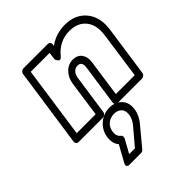

<svg xmlns="http://www.w3.org/2000/svg" viewBox="-254 -736 1257 1257"><g transform="rotate(-45 374.5 -108.0)"><path d="M59.1 0 138.2 -546.9Q139.6 -557.6 148.2 -564.7Q156.7 -571.8 166 -571.8H391.1Q401.9 -571.8 408.2 -563.7Q414.6 -555.7 413.1 -546.9L411.1 -534.2Q475.1 -582 559.1 -582Q656.2 -582 708.7 -517.1Q761.2 -452.1 746.1 -349.1L695.8 0Q694.3 10.7 685.3 17.8Q676.3 24.9 667 24.9H441.9Q431.2 24.9 425.3 17.1Q419.4 9.3 420.9 0L461.9 -284.2Q468.8 -334 429.2 -334Q407.7 -334 392.6 -318.1Q377.4 -302.2 373 -271L334 0Q332.5 10.7 323.5 17.8Q314.5 24.9 305.2 24.9H80.1Q69.3 24.9 63.5 17.1Q57.6 9.3 59.1 0ZM112.8 -24.9H288.1L323.2 -271Q330.1 -319.3 360.8 -351.6Q391.6 -383.8 436 -383.8Q476.6 -383.8 497.3 -355.5Q518.1 -327.1 512.2 -284.2L475.1 -24.9H649.9L695.8 -349.1Q707.5 -433.6 668 -482.9Q628.4 -532.2 551.8 -532.2Q458.5 -532.2 395 -455.1Q386.7 -444.8 379.4 -442.6Q372.1 -440.4 367.4 -444.3Q362.8 -448.2 359.1 -453.9Q355.5 -459.5 353.5 -464.4L352.1 -469.2L358.9 -522H184.1ZM195.8 331.1 256.8 221.2Q229 189.5 235.8 134.8Q244.1 79.6 285.6 43.7Q327.1 7.8 381.8 7.8Q433.6 7.8 466.8 41.7Q500 75.7 491.2 133.8Q484.9 182.1 445.8 228L340.8 354Q331.1 365.2 317.9 365.2H213.9Q213.9 364.7 210 365.5Q206.1 366.2 201.4 364.3Q196.8 362.3 193.1 359.6Q189.5 356.9 189.7 349.4Q189.9 341.8 195.8 331.1ZM258.8 314.9H312L409.2 200.2Q435.1 169.4 440.9 133.8Q445.8 97.2 427.2 77.6Q408.7 58.1 375 58.1Q339.8 58.1 315.4 78.9Q291 99.6 286.1 134.8Q280.3 172.9 305.2 191.9Q311.5 196.3 313 205.1Q314.5 213.9 310.1 222.2Z"/></g></svg>

Font: Trueno Black Outline
Style: Italic
Weight: 900
Width: 6
Designer: Julieta Ulanovsky
Foundry: Julieta Ulanovsky
Version: Version 3.001b | FøM Fix